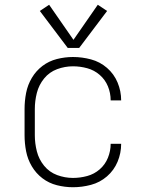

<svg xmlns="http://www.w3.org/2000/svg" viewBox="-20 -777 616 805"><path d="M286 8Q324 8 361.5 -2Q399 -12 428.5 -37.5Q458 -63 473 -99Q488 -135 488 -174H444Q444 -144 432.5 -115.5Q421 -87 398 -67Q375 -47 345.5 -39Q316 -31 286 -31Q252 -31 219.5 -43Q187 -55 165 -82Q143 -109 134.5 -142.5Q126 -176 126 -210V-320Q126 -354 134.5 -387.5Q143 -421 165 -448Q187 -475 219.5 -487Q252 -499 286 -499Q316 -499 345.5 -491Q375 -483 398 -463Q421 -443 432.5 -415Q444 -387 444 -356H488Q488 -395 473 -431Q458 -467 428.5 -492.5Q399 -518 361.5 -528Q324 -538 286 -538Q252 -538 218.5 -529.5Q185 -521 158 -500.5Q131 -480 113.5 -450.5Q96 -421 89.5 -387.5Q83 -354 83 -320V-210Q83 -176 89.5 -142.5Q96 -109 113.5 -79.5Q131 -50 158 -29.5Q185 -9 218.5 -0.5Q252 8 286 8ZM264 -576H312L429 -731L390 -757L288 -610L186 -757L147 -731Z"/></svg>

Font: Iosevka Sparkle Extralight
Style: Regular
Weight: 200
Designer: Belleve Invis
Foundry: Belleve Invis
Version: Version 4.5.0; ttfautohint (v1.8.3)